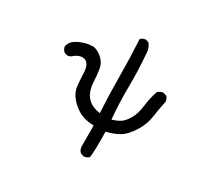

<svg xmlns="http://www.w3.org/2000/svg" viewBox="-124 -793 1247 1097"><g transform="rotate(20 500.0 -244.5)"><path d="M487 130H481L462 120Q450 106 450 88V83L474 -56Q402 -69 360 -116Q309 -171 309 -228Q309 -251 319 -326L320 -343Q320 -378 299 -393Q287 -401 272 -401Q253 -401 230 -390Q219 -380 201 -380H195L176 -390Q166 -403 164 -421Q173 -461 236 -476Q262 -482 286 -482Q295 -482 315 -479.5Q335 -477 363 -449Q395 -416 395 -371Q395 -341 389 -290Q387 -274 387 -260Q387 -164 483 -134Q497 -253 517.5 -371.5Q538 -490 552 -609Q563 -619 581 -619H587L606 -609Q618 -586 618 -560Q618 -550 616 -539Q606 -433 586.5 -330.5Q567 -228 558 -122Q593 -126 616.5 -136.5Q640 -147 666 -178.5Q692 -210 707 -261Q722 -312 748 -358Q762 -368 779 -368H785L805 -358Q814 -347 814 -330V-323Q793 -274 776.5 -221.5Q760 -169 718.5 -123Q677 -77 637 -62.5Q597 -48 550 -46Q532 69 517 120Q505 130 487 130Z"/></g></svg>

Font: Xiaolai SC
Style: Regular
Weight: 400
Designer: Nozomi Seto 瀬戸のぞみ
Version: Version 3.11;December 4, 2020;FontCreator 13.0.0.2613 64-bit